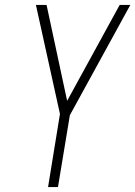

<svg xmlns="http://www.w3.org/2000/svg" viewBox="-20 -755 546 775"><path d="M174 0 222 -295 125 -735H168L251 -348L463 -735H506L262 -290L214 0Z"/></svg>

Font: Iosevka SS04 Extralight
Style: Italic
Weight: 200
Italic angle: -9°
Monospace: yes
Designer: Belleve Invis
Foundry: Belleve Invis
Version: Version 19.0.0; ttfautohint (v1.8.4)